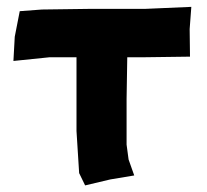

<svg xmlns="http://www.w3.org/2000/svg" viewBox="-20 -528 609 565"><path d="M38.1 -495.1 23.4 -419.9 19.5 -348.6 125 -359.4H205.1V-278.3V-142.6L212.9 -18.6L230.5 17.6L304.7 0L375 -11.7L358.4 -58.6L352.5 -102.5V-236.3L354.5 -359.4H395.5L539.1 -361.3L538.1 -442.4L543 -507.8L409.2 -502H252L103.5 -500Z"/></svg>

Font: MaokenAssortedSans-TC
Style: Regular
Weight: 500
Version: Version 0.83